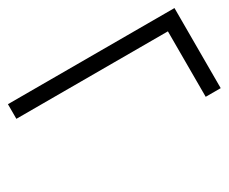

<svg xmlns="http://www.w3.org/2000/svg" viewBox="-63 -494 793 666"><g transform="rotate(-30 333.5 -160.5)"><path d="M667 0H606.9V-262.2H0V-320.8H667Z"/></g></svg>

Font: JuniusX
Style: Regular
Weight: 400
Designer: Peter S. Baker
Foundry: Briery Creek Software
Version: Version 1.004